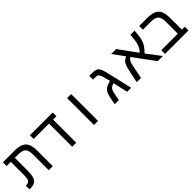

<svg xmlns="http://www.w3.org/2000/svg" viewBox="287 -1813 3026 3026"><g transform="rotate(-45 1800.5 -299.5)"><path d="M117.2 -516.1H23.9V-599.1H285.2Q419.9 -599.1 478.5 -541.7Q537.1 -484.4 537.1 -351.1V0H446.8V-352.1Q446.8 -441.9 410.4 -479Q374 -516.1 284.2 -516.1H207V-231.9Q207 -143.1 190.4 -93.5Q173.8 -43.9 138.2 -22Q102.5 0 23.9 0H19V-83H26.9Q60.5 -83 80.1 -95Q99.6 -106.9 108.4 -132.3Q117.2 -157.7 117.2 -213.9Z M1059.1 0H969.2V-516.1H627V-599.1H1134.3V-516.1H1059.1Z M1455.1 -599.1H1545.4V0H1455.1Z M2013.2 -599.1Q2060.5 -599.1 2086.2 -591.6Q2111.8 -584 2128.4 -567.1Q2145 -550.3 2158.9 -516.1Q2172.9 -481.9 2198.2 -372.1L2283.2 0H2194.3L2139.2 -246.1Q2098.1 -235.8 2079.3 -221.2Q2060.5 -206.5 2048.3 -177.7Q2036.1 -148.9 2025.4 -87.9L2009.3 0H1917.5L1934.1 -88.9Q1951.2 -177.7 1968.3 -212.2Q1985.4 -246.6 2014.2 -267.8Q2043 -289.1 2092.3 -303.2L2124.5 -312L2118.2 -336.9Q2098.1 -422.4 2085.9 -455.6Q2073.7 -488.8 2058.8 -502.4Q2043.9 -516.1 2016.1 -516.1H1950.2V-599.1Z M2437.5 -599.1H2548.3L2768.6 -295.9Q2841.8 -364.3 2855.5 -490.2L2866.2 -599.1H2959.5L2948.2 -492.2Q2943.4 -439.9 2928.7 -397.9Q2914.1 -356 2889.9 -319.3Q2865.7 -282.7 2815.4 -232.9L2991.2 0H2877.4L2619.6 -350.1Q2598.6 -339.8 2585.7 -324.5Q2572.8 -309.1 2563.7 -284.2Q2554.7 -259.3 2542.5 -196.8L2503.4 0H2408.2L2449.2 -194.8Q2465.8 -275.4 2481 -311.3Q2496.1 -347.2 2518.6 -368.9Q2541 -390.6 2578.6 -405.8Z M3061.5 -516.1V-599.1H3245.6Q3380.4 -599.1 3438.5 -541.5Q3496.6 -483.9 3496.6 -351.1V-83H3561.5V0H3038.6V-83H3406.2V-352.1Q3406.2 -440.9 3370.4 -478.5Q3334.5 -516.1 3244.6 -516.1Z"/></g></svg>

Font: Cousine
Style: Regular
Weight: 400
Monospace: yes
Designer: Steve Matteson
Foundry: Monotype Imaging Inc.
Version: Version 1.21